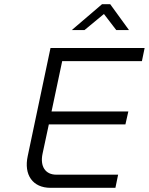

<svg xmlns="http://www.w3.org/2000/svg" viewBox="-20 -900 713 920"><path d="M222 -670 113 -153C93 -62 137 0 222 0H533L546 -63H250C197 -63 171 -103 184 -164L214 -304H581L595 -366H227L278 -607H660L673 -670ZM324 -756H385L478 -833L537 -756H598L508 -880H469Z"/></svg>

Font: LT Wave Mono Light
Style: Italic
Weight: 300
Designer: Daniel Lyons
Version: Version 2.5 (Glyphs App)